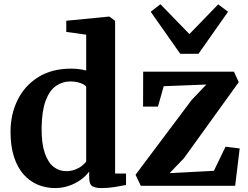

<svg xmlns="http://www.w3.org/2000/svg" viewBox="-20 -900 1203 930"><path d="M247 11Q203 11 164 -5Q125 -21 95 -54.2Q65 -87.5 48 -139.5Q31 -191.5 31 -262.5Q31 -345.5 64.8 -414.8Q98.5 -484 164.2 -525.8Q230 -567.5 324.5 -567.5Q345 -567.5 363.8 -565Q382.5 -562.5 397.5 -558.5V-732L301 -745.5V-799.5L506 -819.5H510.5L537.5 -799V-59.5H590.5V-4Q569 0.5 536 5.8Q503 11 471.5 11Q442 11 427 1.8Q412 -7.5 412 -40.5V-69Q396 -47 370.5 -28.8Q345 -10.5 313.2 0.2Q281.5 11 247 11ZM300 -71Q323.5 -71 342.5 -78Q361.5 -85 375.5 -95.8Q389.5 -106.5 397.5 -117V-480Q390.5 -490.5 368.8 -498Q347 -505.5 321 -505.5Q282 -505.5 250.8 -483.5Q219.5 -461.5 201 -411.8Q182.5 -362 181.5 -279Q181 -205 196.8 -159Q212.5 -113 239.5 -92Q266.5 -71 300 -71ZM979.5 -490.5 773 -482.5 745 -383.5H673L673.5 -553H1113L1136.5 -502L870.5 -133L801.5 -61.5L1016 -72.5L1072.5 -189.5L1141 -181L1119 0H662L636.5 -53.5L908.5 -416ZM853 -639.5 710 -843 757 -879.5 897.5 -735 1037 -879 1084.5 -843 941.5 -639.5Z"/></svg>

Font: Merriweather 24pt
Style: Bold
Weight: 700
Designer: Eben Sorkin
Foundry: Eben Sorkin
Version: Version 2.100